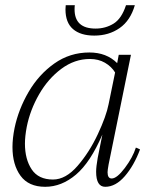

<svg xmlns="http://www.w3.org/2000/svg" viewBox="-20 -709 559 739"><path d="M232 -673 233 -689H268Q267 -683 267 -673Q267 -599 348 -599Q386 -599 417 -618Q448 -637 465 -689H499Q482 -630 440.5 -601Q399 -572 343 -572Q290 -572 261 -597Q232 -622 232 -673ZM28 -143Q28 -176 36 -216Q51 -288 90 -355Q129 -422 189 -464.5Q249 -507 324 -507Q390 -507 431 -466L437 -498H484L398 -76Q394 -54 394 -46Q394 -22 410 -22Q430 -22 460.5 -62.5Q491 -103 503 -141L519 -134Q496 -72 460.5 -31Q425 10 385 10Q350 10 350 -48Q350 -67 356 -101L374 -191Q328 -84 272.5 -37Q217 10 154 10Q90 10 59 -32.5Q28 -75 28 -143ZM398 -308 423 -430Q409 -453 384 -467.5Q359 -482 326 -482Q267 -482 216 -444Q165 -406 130.5 -346Q96 -286 83 -221Q76 -184 76 -156Q76 -96 102 -57Q128 -18 184 -18Q233 -18 278.5 -70.5Q324 -123 356.5 -192.5Q389 -262 398 -308Z"/></svg>

Font: Trirong ExtraLight
Style: Italic
Weight: 275
Italic angle: -12°
Designer: Katatrad Team
Foundry: CadsonDemak
Version: Version 1.003